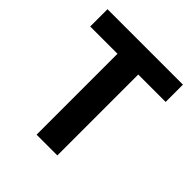

<svg xmlns="http://www.w3.org/2000/svg" viewBox="-199 -884 1026 1026"><g transform="rotate(45 314.5 -371.0)"><path d="M29.6 -611.4V-742H599.8V-611.4H392.6V0H235.8V-611.4Z"/></g></svg>

Font: 寒蝉端黑体 Light
Style: Regular
Weight: 300
Designer: ChillDuanSans {Warren2060}; 
Source Han Sans {Ryoko NISHIZUKA 西塚涼子 (kana, bopomofo & ideographs); Paul D. Hunt (Latin, G
Foundry: ChillType&Adobe
Version: Version 1.300;Glyphs 3.3 (3306)